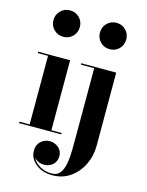

<svg xmlns="http://www.w3.org/2000/svg" viewBox="-146 -848 914 1195"><g transform="rotate(15 311.0 -250.0)"><path d="M68.5 -675Q68.5 -711 93 -735.5Q117.5 -760 153.5 -760Q189.5 -760 214 -735.5Q238.5 -711 238.5 -675Q238.5 -639 214 -614.5Q189.5 -590 153.5 -590Q117.5 -590 93 -614.5Q68.5 -639 68.5 -675ZM27.5 -9H93.5V-451H27.5V-460H233.5V-9H299.5V0H27.5ZM368 -675Q368 -711 392.5 -735.5Q417 -760 453 -760Q489 -760 513.2 -735.5Q537.5 -711 537.5 -675Q537.5 -639 513.2 -614.5Q489 -590 453 -590Q417 -590 392.5 -614.5Q368 -639 368 -675ZM530.5 -460V11.5Q530.5 77 503 133.8Q475.5 190.5 426 225.2Q376.5 260 311.5 260Q245.5 260 203.2 225.5Q161 191 161 141Q161 104.5 185 81.8Q209 59 243 59Q273 59 298.2 79.5Q323.5 100 323.5 135.5Q323.5 166 301.5 188Q279.5 210 243 210Q224.5 210 208 202.5Q191.5 195 180.5 183Q195.5 213.5 229.2 232Q263 250.5 303.5 250.5Q339.5 250.5 357.8 226.5Q376 202.5 383 162.5Q390 122.5 390.5 74.5Q391 26.5 391 -21V-451H305V-460Z"/></g></svg>

Font: Bodoni* 24pt
Style: Bold
Weight: 700
Version: Version 2.3